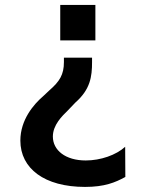

<svg xmlns="http://www.w3.org/2000/svg" viewBox="-20 -560 584 778"><path d="M366.5 -540.1H224.1V-396.3H366.5ZM353 -326.3H239V-308.6C239 -257.5 221.6 -230.1 180.4 -194.2L155.2 -170.5C116.1 -137.1 62.5 -74.2 62.5 9.6C62.5 122.9 160.2 197.4 324.6 197.4C403.1 197.4 446.7 179.7 487.9 157L487.2 34.8C450.6 68.2 387.8 90.2 327.4 90.2C245.4 90.2 194.2 49 194.2 -6.7C194.2 -54 232.2 -90.2 254.3 -111.9L285.5 -144.5C345.9 -197.8 353 -248.9 353 -308.6Z"/></svg>

Font: TID UI Semi Bold
Style: Regular
Weight: 600
Designer: The TID Project Authors
Foundry: Bakken & Bæck
Version: Version 1.001;hotconv 1.0.109;makeotfexe 2.5.65596